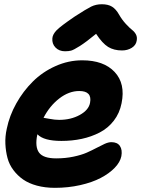

<svg xmlns="http://www.w3.org/2000/svg" viewBox="-20 -799 680 913"><path d="M289.1 -555.2Q261.2 -555.2 243.9 -573Q226.6 -590.8 229 -617.2Q230.5 -635.7 249 -655Q267.6 -674.3 335 -720.2Q390.6 -756.3 413.6 -767.6Q436.5 -778.8 463.9 -778.8Q494.1 -778.8 512.7 -767.3Q531.2 -755.9 545.9 -730Q560.1 -705.1 578.4 -685.3Q596.7 -665.5 608.4 -656.5Q620.1 -647.5 626.7 -634.8Q633.3 -622.1 629.9 -605Q626.5 -584 606.4 -571.5Q586.4 -559.1 560.1 -559.1Q521.5 -559.1 494.1 -575.9Q466.8 -592.8 437 -638.2Q389.6 -599.1 359.9 -580.3Q330.1 -561.5 318.1 -558.3Q306.2 -555.2 289.1 -555.2ZM241.2 94.2Q194.3 94.2 155.5 83.7Q116.7 73.2 89.8 54.4Q63 35.6 43.5 9.5Q23.9 -16.6 15.6 -47.9Q7.3 -79.1 5.6 -114.5Q3.9 -149.9 12.2 -187Q24.9 -249 57.4 -307.1Q89.8 -365.2 136 -411.1Q182.1 -457 243.7 -484.6Q305.2 -512.2 371.1 -512.2Q473.1 -512.2 525.1 -456.8Q577.1 -401.4 558.1 -308.1Q548.8 -260.7 521.2 -225.1Q493.7 -189.5 453.9 -168.9Q414.1 -148.4 368.7 -138.7Q323.2 -128.9 272 -128.9Q188 -128.9 158.2 -160.2L157.2 -158.2Q145.5 -100.6 165.8 -73.2Q186 -45.9 247.1 -45.9Q291 -45.9 329.1 -54Q367.2 -62 392.6 -73.2Q418 -84.5 439 -95.7Q460 -106.9 477.8 -115Q495.6 -123 509.8 -123Q538.1 -123 550.3 -104.7Q562.5 -86.4 557.1 -56.2Q551.3 -27.8 525.4 -1Q499.5 25.9 459 47.1Q418.5 68.4 361.3 81.3Q304.2 94.2 241.2 94.2ZM356.9 -366.2Q307.6 -366.2 261.7 -330.6Q215.8 -294.9 187 -238.8Q190.4 -238.8 215.3 -233.9Q240.2 -229 261.2 -229Q316.9 -229 359.4 -252.4Q401.9 -275.9 408.2 -310.1Q418.9 -366.2 356.9 -366.2Z"/></svg>

Font: Shantell Sans Irregular Bouncy
Style: Bold Italic
Weight: 700
Italic angle: -11.31°
Designer: Stephen Nixon, Anya Danilova, Shantell Martin
Foundry: Arrow Type
Version: Version 1.006;[9816181b4]